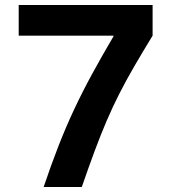

<svg xmlns="http://www.w3.org/2000/svg" viewBox="-20 -750 687 770"><path d="M155 0Q185 -89 214.5 -164.5Q244 -240 277 -310.5Q310 -381 349 -452.5Q388 -524 435 -604V-607H55V-730H592V-607Q551 -540 518.5 -484Q486 -428 459 -375Q432 -322 408 -266Q384 -210 360 -145.5Q336 -81 308 0Z"/></svg>

Font: M PLUS 1
Style: Bold
Weight: 700
Designer: Coji Morishita
Foundry: UNDERFOREST DESIGN
Version: Version 1.001